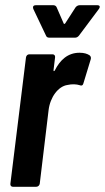

<svg xmlns="http://www.w3.org/2000/svg" viewBox="-20 -720 404 739"><path d="M284 -583 361 -686C367 -695 363 -700 355 -700H287C281 -700 275 -697 271 -692L231 -630C228 -627 226 -627 225 -630L198 -692C196 -697 191 -700 185 -700H118C109 -700 105 -695 108 -686L157 -583C159 -577 164 -575 170 -575H269C275 -575 280 -578 284 -583ZM186 -450 192 -499C193 -506 189 -511 182 -511H93C86 -511 81 -506 80 -499L20 -13C19 -6 23 -1 30 -1H119C126 -1 132 -6 133 -13L167 -296C173 -346 204 -388 240 -393C257 -397 275 -396 287 -392C294 -389 299 -391 301 -399L329 -491C331 -497 330 -503 325 -507C316 -513 304 -517 286 -517C241 -517 211 -489 191 -449C188 -445 186 -445 186 -450Z"/></svg>

Font: Barlow Condensed SemiBold
Style: Italic
Weight: 600
Width: 3
Italic angle: -7°
Designer: Jeremy Tribby
Foundry: Tribby Type
Version: Version 1.422;hotconv 1.0.109;makeotfexe 2.5.65596